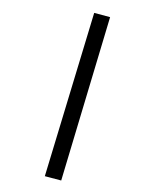

<svg xmlns="http://www.w3.org/2000/svg" viewBox="-67 -394 561 659"><g transform="rotate(-10 213.0 -64.5)"><path d="M305.2 -337.9 356.4 -314 93.8 209 41 184.6Z"/></g></svg>

Font: Vazirmatn UI Light
Style: Regular
Weight: 300
Designer: Saber Rastikerdar
Foundry: Saber Rastikerdar
Version: Version 33.003